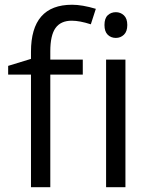

<svg xmlns="http://www.w3.org/2000/svg" viewBox="-20 -785 632 805"><path d="M327.1 -472.2H190.9V0H109.9V-472.2H14.2V-508.8L109.9 -538.1V-567.9Q109.9 -765.1 282.2 -765.1Q324.7 -765.1 381.8 -748L360.8 -683.1Q314 -698.2 280.8 -698.2Q234.9 -698.2 212.9 -667.7Q190.9 -637.2 190.9 -569.8V-535.2H327.1ZM505.9 0H424.8V-535.2H505.9ZM418 -680.2Q418 -708 431.6 -720.9Q445.3 -733.9 465.8 -733.9Q485.4 -733.9 499.5 -720.7Q513.7 -707.5 513.7 -680.2Q513.7 -652.8 499.5 -639.4Q485.4 -626 465.8 -626Q445.3 -626 431.6 -639.4Q418 -652.8 418 -680.2Z"/></svg>

Font: f01836669
Style: Regular
Weight: 400
Foundry: Ascender Corporation
Version: Version 1.10